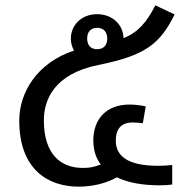

<svg xmlns="http://www.w3.org/2000/svg" viewBox="-20 -689 731 718"><path d="M274 9C327 9 379 -4 417 -26C458 -6 512 4 577 4C597 4 609 3 624 1V-72C606 -70 590 -69 571 -69C454 -69 413 -108 413 -163C413 -207 433 -231 477 -231C491 -231 508 -229 514 -228L525 -291C508 -295 486 -298 464 -298C377 -298 329 -243 329 -164C329 -129 338 -98 357 -74C333 -65 318 -61 290 -61C209 -61 144 -110 144 -239C144 -316 183 -413 348 -446C521 -481 578 -523 633 -635L561 -669C528 -606 499 -570 442 -546C441 -596 401 -636 343 -636C286 -636 245 -596 245 -545C245 -529 249 -513 257 -500C118 -454 52 -343 52 -238C52 -57 158 9 274 9ZM306 -545C306 -570 320 -585 343 -585C367 -585 381 -570 381 -545C381 -519 367 -505 343 -505C320 -505 306 -519 306 -545Z"/></svg>

Font: FiraGO Unicode
Style: Regular
Weight: 400
Designer: bBox Type
Foundry: bBox Type GmbH
Version: Version 1.001;PS 001.001;hotconv 1.0.88;makeotf.lib2.5.64775